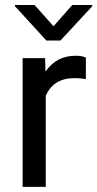

<svg xmlns="http://www.w3.org/2000/svg" viewBox="-20 -730 380 750"><path d="M315.4 -420.9 313 -421.4Q293.5 -424.8 272 -424.8Q271.5 -424.8 271 -424.8Q188.5 -424.8 158.7 -355.5V-2V0H156.2H70.3H68.4V-2V-501V-502.9H70.3H154.3H156.2V-501L157.7 -450.2Q200.2 -512.2 274.9 -512.2H275.4Q300.8 -512.2 314 -505.4L315.4 -504.9V-503.4V-423.8ZM189 -627.4 262.2 -710.4H340.3V-705.6L216.3 -571.8H161.1L38.6 -705.6V-710.4H115.2Z"/></svg>

Font: MAUL
Style: Regular
Weight: 400
Designer: MAUL
Version: Version 1.0; 2020; ttfautohint (v1.8.3)